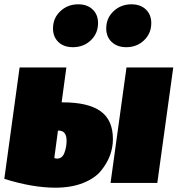

<svg xmlns="http://www.w3.org/2000/svg" viewBox="-25 -849 824 891"><path d="M313 -630Q271 -630 246 -654Q221 -678 221 -717Q221 -765 255 -797Q289 -829 338 -829Q380 -829 405 -805Q430 -781 430 -742Q430 -694 396.5 -662Q363 -630 313 -630ZM561 -630Q519 -630 493.5 -654Q468 -678 468 -717Q468 -765 502 -797Q536 -829 585 -829Q627 -829 652 -805Q677 -781 677 -742Q677 -694 643.5 -662Q610 -630 561 -630ZM267 -374Q384 -374 441.5 -333Q499 -292 499 -204Q499 -166 486 -129.5Q473 -93 444.5 -57.5Q416 -22 361 0Q306 22 232 22Q126 22 -5 -19L66 -536H283L261 -374ZM562 -536H779L705 0H488ZM240 -113Q264 -113 274 -140Q284 -167 284 -196Q284 -243 247 -243H244L227 -116Q232 -113 240 -113Z"/></svg>

Font: Fira Sans Ultra
Style: Italic
Weight: 950
Italic angle: -8°
Designer: Carrois Corporate & Edenspiekermann AG
Foundry: Carrois Corporate GbR & Edenspiekermann AG
Version: Version 4.203;PS 004.203;hotconv 1.0.88;makeotf.lib2.5.64775